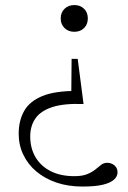

<svg xmlns="http://www.w3.org/2000/svg" viewBox="-20 -480 494 740"><path d="M297.5 239Q243 239 198 223.8Q153 208.5 120.2 181Q87.5 153.5 69.8 116.2Q52 79 52 35.5Q52 -15 73 -52.2Q94 -89.5 143.2 -109.8Q192.5 -130 277.5 -129.5L254.5 -92.5L256 -253H279.5L302 -79Q226.5 -82 181.5 -67.2Q136.5 -52.5 116.5 -23.5Q96.5 5.5 96.5 46Q96.5 91.5 117 126Q137.5 160.5 175.5 179.8Q213.5 199 266.5 199Q297 199 316 191.2Q335 183.5 347.5 173.2Q360 163 370 155.2Q380 147.5 392.5 147.5Q404.5 147.5 413.8 152.5Q423 157.5 428 165.5Q433 173.5 433 184.5Q433 199.5 419.8 212Q406.5 224.5 377 231.8Q347.5 239 297.5 239ZM266.5 -357.5Q243.5 -357.5 228.8 -371.8Q214 -386 214 -409Q214 -432 228.8 -446.2Q243.5 -460.5 266.5 -460.5Q289.5 -460.5 304 -446.2Q318.5 -432 318.5 -409Q318.5 -386 304 -371.8Q289.5 -357.5 266.5 -357.5Z"/></svg>

Font: Newsreader 14pt Light
Style: Regular
Weight: 300
Designer: Hugues Gentile
Foundry: Production Type
Version: Version 1.003